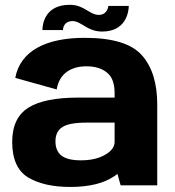

<svg xmlns="http://www.w3.org/2000/svg" viewBox="-20 -752 709 779"><path d="M469.5 0H618V-327.5C618 -414 597.5 -481 555.5 -528C514 -575 436.5 -598.5 323 -598.5C166 -598.5 62 -545 42 -436L210 -389C220.5 -454 268.5 -483 331 -483C365.5 -483 393.5 -474.5 414 -457.5C435 -441 445 -413 445 -374V-356H297.5C206 -356 138.5 -342.5 95 -315C51.5 -287.5 29.5 -241.5 29.5 -176C29.5 -106.5 51 -58.5 93.5 -32.5C136.5 -6.5 193.5 6.5 265.5 6.5C341.5 6.5 401 -8 443.5 -37C448 -40 452.5 -43 456.5 -46.5ZM445 -176.5C445 -156.5 432.5 -139 406.5 -124C380.5 -109 348 -101.5 308 -101.5C272 -101.5 246 -108 229.5 -120.5C213 -133.5 205 -153 205 -178.5C205 -204.5 214 -224 232.5 -236C250.5 -248.5 284 -254.5 333.5 -254.5H445ZM394.5 -624C488 -624 502 -698.5 502.5 -728H419.5C419 -714.5 408 -691.5 382 -691.5C342 -691.5 323 -732.5 263 -732.5C166 -732.5 152.5 -660 152 -630H235.5C235.5 -643.5 244 -666.5 273.5 -666.5C311 -666.5 332.5 -624 394.5 -624Z"/></svg>

Font: Anybody
Style: Bold
Weight: 700
Designer: Tyler Finck
Foundry: Etcetera Type Company
Version: Version 1.110